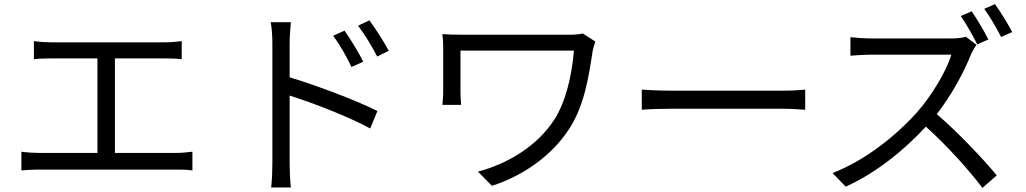

<svg xmlns="http://www.w3.org/2000/svg" viewBox="-20 -869 4990 934"><path d="M539 -125V-585H779C807 -585 839 -584 864 -581V-669C840 -666 809 -663 779 -663H229C209 -663 171 -665 145 -669V-581C170 -584 210 -585 229 -585H454V-125H172C145 -125 114 -127 84 -131V-40C115 -43 145 -44 172 -44H833C853 -44 889 -44 916 -40V-131C890 -128 863 -125 833 -125Z M1871 -622C1847 -668 1803 -735 1777 -770L1722 -744C1756 -699 1788 -646 1815 -594ZM1747 -569C1724 -616 1682 -683 1656 -720L1601 -695C1634 -650 1665 -595 1690 -543ZM1389 -657C1389 -687 1392 -730 1395 -761H1297C1303 -730 1305 -685 1305 -657V-75C1305 -38 1303 11 1299 43H1395C1391 11 1389 -43 1389 -75V-404C1500 -369 1673 -303 1781 -244L1816 -329C1710 -382 1521 -453 1389 -493Z M2815 -706C2798 -702 2774 -700 2752 -700H2239C2196 -700 2159 -701 2132 -703C2135 -681 2136 -659 2136 -636V-423C2136 -404 2135 -383 2132 -359H2223C2221 -383 2220 -408 2220 -423V-623H2772C2762 -505 2734 -377 2677 -288C2595 -160 2452 -73 2305 -34L2373 35C2534 -17 2671 -119 2752 -247C2824 -360 2845 -502 2863 -621C2865 -630 2872 -657 2876 -667Z M3102 -335C3133 -338 3186 -340 3241 -340H3790C3835 -340 3877 -336 3897 -335V-433C3875 -431 3839 -428 3789 -428H3241C3185 -428 3132 -431 3102 -433Z M4788 -677C4769 -716 4732 -777 4707 -814L4654 -791C4681 -752 4714 -693 4734 -653ZM4679 -690C4663 -685 4637 -682 4604 -682H4218C4188 -682 4131 -686 4117 -688V-598C4128 -599 4183 -603 4218 -603H4608C4583 -520 4510 -401 4442 -324C4339 -209 4191 -90 4030 -27L4094 39C4242 -28 4377 -137 4484 -253C4586 -161 4692 -44 4759 45L4829 -16C4764 -94 4642 -224 4537 -314C4608 -404 4671 -521 4705 -608C4711 -621 4724 -643 4730 -651ZM4768 -826C4795 -789 4828 -732 4850 -689L4904 -713C4885 -750 4847 -812 4820 -849Z"/></svg>

Font: Noto Sans CJK SC Regular
Style: Regular
Weight: 400
Designer: Ryoko NISHIZUKA (kana & ideographs); Paul D. Hunt (Latin, Greek & Cyrillic); Wenlong ZHANG (bopomofo); Sandoll Communica
Foundry: Adobe Systems Incorporated
Version: Version 1.004;PS 1.004;hotconv 1.0.82;makeotf.lib2.5.63406